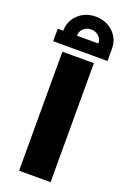

<svg xmlns="http://www.w3.org/2000/svg" viewBox="-175 -996 704 1053"><g transform="rotate(20 176.5 -469.0)"><path d="M84.5 0V-694.5H268.3V0ZM49.4 -804.3Q49.4 -842.3 68.4 -872.8Q87.4 -903.3 119.4 -920.8Q151.4 -938.3 191.4 -938.3Q231.4 -938.3 263.9 -920.8Q296.4 -903.3 315.4 -872.8Q334.4 -842.3 334.4 -804.3H254.4Q254.4 -830 236.2 -846.6Q218.1 -863.3 191.4 -863.3Q165 -863.3 147.2 -846.6Q129.4 -830 129.4 -804.3ZM17.4 -731.3V-804.3H334.4V-731.3Z"/></g></svg>

Font: TitilliumWeb ExtraLight
Style: Regular
Weight: 400
Designer: Mohamed Gaber, Accademia di Belle Arti di Urbino and others
Foundry: Kief Type Foundry, Accademia di Belle Arti di Urbino and others
Version: Version 3.000; ttfautohint (v1.8.2)